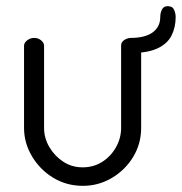

<svg xmlns="http://www.w3.org/2000/svg" viewBox="-20 -596 590 623"><path d="M249 7Q196 7 153 -19Q110 -45 84 -88.5Q58 -132 58 -181V-448Q58 -457 68 -465Q78 -473 91 -473Q104 -473 113.5 -465Q123 -457 123 -448V-181Q123 -148 140 -119Q157 -90 185 -71.5Q213 -53 248 -53Q284 -53 312 -71Q340 -89 356.5 -118.5Q373 -148 373 -181V-449Q373 -459 383 -466Q393 -473 406 -473Q421 -473 429.5 -466Q438 -459 438 -449V-181Q438 -130 412.5 -87.5Q387 -45 343.5 -19Q300 7 249 7ZM404 -424V-473Q451 -473 475.5 -491Q500 -509 500 -541Q500 -554 505.5 -565Q511 -576 524 -576Q540 -576 545 -564Q550 -552 550 -541Q550 -507 536.5 -480.5Q523 -454 491 -439Q459 -424 404 -424Z"/></svg>

Font: Dosis
Style: Regular
Weight: 400
Designer: EdgarTolentino, PabloImpallari, IginoMarini
Foundry: EdgarTolentino, PabloImpallari, IginoMarini
Version: Version 3.001; ttfautohint (v1.8.2)